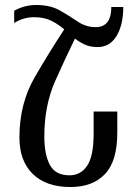

<svg xmlns="http://www.w3.org/2000/svg" viewBox="-20 -742 540 771"><path d="M451 -209Q451 -95 401.5 -43Q352 9 263 9Q165 9 111.5 -43.5Q58 -96 58 -190Q58 -326 119.5 -432Q181 -538 238 -624Q215 -644 186.5 -658.5Q158 -673 115 -673Q76 -673 37 -650V-699Q79 -722 125 -722Q182 -722 220.5 -700Q259 -678 292 -655.5Q325 -633 364 -633Q427 -633 427 -714H475Q475 -642 448 -597.5Q421 -553 372 -553Q342 -553 320.5 -563Q299 -573 281 -587Q246 -516 202 -417.5Q158 -319 158 -194Q158 -121 180.5 -79.5Q203 -38 259 -38Q304 -38 330 -76.5Q356 -115 356 -205V-294H451Z"/></svg>

Font: Noto Serif Armenian Condensed Regular
Style: Regular
Weight: 400
Width: 3
Designer: Monotype Design Team
Foundry: Monotype Imaging Inc.
Version: Version 1.900